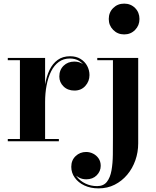

<svg xmlns="http://www.w3.org/2000/svg" viewBox="-20 -780 864 1060"><path d="M221.5 -216Q221.5 -267 229 -312.8Q236.5 -358.5 253.5 -393.8Q270.5 -429 298.5 -449.2Q326.5 -469.5 367 -469.5Q401 -469.5 425 -454.5Q449 -439.5 461.5 -415.8Q474 -392 474 -365.5Q474 -331 451 -305.5Q428 -280 391 -280Q354 -280 330.8 -302.8Q307.5 -325.5 307.5 -357.5Q307.5 -394 331 -417Q354.5 -440 390.5 -440Q414 -440 432.8 -429.5Q451.5 -419 462.2 -402Q473 -385 473 -365.5H461Q461 -389.5 449.5 -410.2Q438 -431 416.5 -444Q395 -457 365.5 -457Q330.5 -457 304.8 -438.2Q279 -419.5 262.2 -386Q245.5 -352.5 237.2 -308.8Q229 -265 229 -216ZM229 -460V-12.5H305V0H23V-12.5H90V-447.5H23V-460Z M524 260Q480 260 446 244Q412 228 392.8 201Q373.5 174 373.5 141Q373.5 104.5 397.5 81.8Q421.5 59 455.5 59Q475.5 59 494 68.2Q512.5 77.5 524.2 94.5Q536 111.5 536 135.5Q536 165.5 514 187.8Q492 210 456 210Q434 210 415.5 200Q397 190 385.8 174.2Q374.5 158.5 374.5 141H386Q386 171.5 404.2 195.5Q422.5 219.5 452 233.5Q481.5 247.5 516 247.5Q551.5 247.5 570 224Q588.5 200.5 595.5 161Q602.5 121.5 603 74Q603.5 26.5 603.5 -21V-447.5H517V-460H743V11.5Q743 60.5 727.2 105.2Q711.5 150 682.2 184.8Q653 219.5 613 239.8Q573 260 524 260ZM665.5 -590Q629.5 -590 605 -614.8Q580.5 -639.5 580.5 -675Q580.5 -711.5 605 -735.8Q629.5 -760 665.5 -760Q701.5 -760 725.8 -735.8Q750 -711.5 750 -675Q750 -639.5 725.8 -614.8Q701.5 -590 665.5 -590Z"/></svg>

Font: Bodoni Moda 18pt
Style: Bold
Weight: 700
Designer: Owen Earl
Foundry: indestructible type
Version: Version 2.004